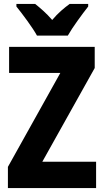

<svg xmlns="http://www.w3.org/2000/svg" viewBox="-20 -951 525 971"><path d="M167 -771H323C346 -812 396 -880 426 -918V-931H332C305 -911 274 -886 244 -850C215 -884 183 -911 158 -931H63V-918C93 -881 146 -810 167 -771ZM466 0V-133H194L459 -607V-714H26V-582H285L20 -107V0Z"/></svg>

Font: Noto Sans Malayalam Condensed ExtraBold
Style: Regular
Weight: 800
Width: 3
Designer: Jelle Bosma - Monotype Design Team
Foundry: Monotype Imaging Inc.
Version: Version 2.104